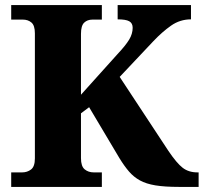

<svg xmlns="http://www.w3.org/2000/svg" viewBox="-20 -734 800 754"><path d="M24 0V-57H67Q87 -57 102 -68.5Q117 -80 117 -112V-603Q117 -634 103.5 -645.5Q90 -657 70 -657H24V-714H380V-657H343Q323 -657 310.5 -645Q298 -633 298 -601V-362L441 -521Q473 -555 487 -578Q501 -601 501 -625Q501 -643 487.5 -650.5Q474 -658 442 -658V-714H730V-658Q687 -658 652 -633.5Q617 -609 582 -572L450 -432L641 -142Q674 -93 697.5 -75Q721 -57 755 -57H760V0H683Q627 0 590.5 -6Q554 -12 529.5 -25.5Q505 -39 486.5 -60.5Q468 -82 449 -113L330 -313L298 -289V-113Q298 -81 312.5 -69Q327 -57 348 -57H380V0Z"/></svg>

Font: Noto Serif Tamil ExtraBold
Style: Italic
Weight: 800
Italic angle: -12°
Designer: Indian Type Foundry, Tom Grace, and the Monotype Design Team
Foundry: Monotype Imaging Inc.
Version: Version 2.003; ttfautohint (v1.8.4.7-5d5b)